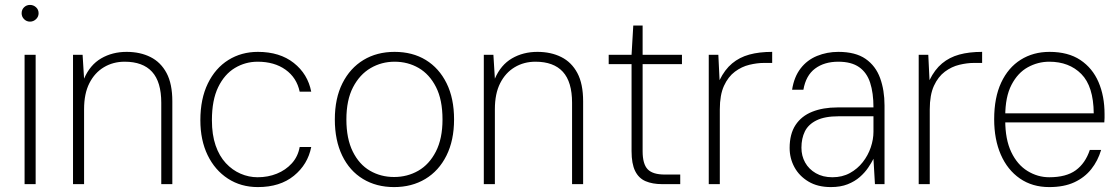

<svg xmlns="http://www.w3.org/2000/svg" viewBox="-20 -749 4556 781"><path d="M80 0V-526H125V0ZM102 -661Q88 -661 78 -671Q68 -681 68 -695Q68 -710 78 -719.5Q88 -729 102 -729Q116 -729 126.5 -719.5Q137 -710 137 -695Q137 -681 126.5 -671Q116 -661 102 -661Z M277 0V-526H316L322 -429Q346 -485 391.5 -511.5Q437 -538 495 -538Q550 -538 592 -517Q634 -496 657.5 -452Q681 -408 681 -337V0H636V-331Q636 -416 598.5 -457Q561 -498 487 -498Q440 -498 402.5 -475.5Q365 -453 343.5 -410.5Q322 -368 322 -305V0Z M1029 12Q960 12 907 -22.5Q854 -57 824.5 -118Q795 -179 795 -260Q795 -347 825.5 -409.5Q856 -472 909 -505Q962 -538 1029 -538Q1118 -538 1175 -493Q1232 -448 1246 -376H1199Q1187 -433 1141.5 -465.5Q1096 -498 1028 -498Q978 -498 935.5 -472.5Q893 -447 867.5 -394.5Q842 -342 842 -260Q842 -201 857 -157.5Q872 -114 898.5 -85.5Q925 -57 958.5 -42.5Q992 -28 1028 -28Q1070 -28 1106 -42.5Q1142 -57 1167 -84.5Q1192 -112 1199 -151H1246Q1232 -80 1175.5 -34Q1119 12 1029 12Z M1583 12Q1511 12 1456.5 -21Q1402 -54 1372 -116Q1342 -178 1342 -263Q1342 -349 1373 -410.5Q1404 -472 1458.5 -505Q1513 -538 1585 -538Q1658 -538 1712 -505Q1766 -472 1796.5 -410.5Q1827 -349 1827 -263Q1827 -178 1796 -116Q1765 -54 1710 -21Q1655 12 1583 12ZM1583 -29Q1637 -29 1681.5 -54.5Q1726 -80 1753 -132.5Q1780 -185 1780 -263Q1780 -343 1753.5 -395Q1727 -447 1683 -472.5Q1639 -498 1585 -498Q1532 -498 1487.5 -472Q1443 -446 1416 -394Q1389 -342 1389 -263Q1389 -185 1415 -132.5Q1441 -80 1485 -54.5Q1529 -29 1583 -29Z M1948 0V-526H1987L1993 -429Q2017 -485 2062.5 -511.5Q2108 -538 2166 -538Q2221 -538 2263 -517Q2305 -496 2328.5 -452Q2352 -408 2352 -337V0H2307V-331Q2307 -416 2269.5 -457Q2232 -498 2158 -498Q2111 -498 2073.5 -475.5Q2036 -453 2014.5 -410.5Q1993 -368 1993 -305V0Z M2673 0Q2634 0 2606 -12Q2578 -24 2563.5 -53.5Q2549 -83 2549 -134V-488H2456V-526H2549L2556 -645H2594V-526H2754V-488H2594V-134Q2594 -82 2614.5 -60.5Q2635 -39 2684 -39H2747V0Z M2863 0V-526H2902L2907 -423Q2928 -466 2958 -491Q2988 -516 3028 -527Q3068 -538 3121 -538V-493H3087Q3060 -493 3028.5 -485.5Q2997 -478 2969.5 -457.5Q2942 -437 2925 -400Q2908 -363 2908 -304V0Z M3360 12Q3306 12 3268.5 -10.5Q3231 -33 3211.5 -69Q3192 -105 3192 -147Q3192 -204 3216 -240.5Q3240 -277 3284 -294.5Q3328 -312 3386 -312H3533Q3533 -371 3519.5 -412.5Q3506 -454 3474.5 -476Q3443 -498 3390 -498Q3333 -498 3295.5 -470Q3258 -442 3248 -384H3202Q3210 -436 3236.5 -470.5Q3263 -505 3303.5 -521.5Q3344 -538 3390 -538Q3460 -538 3501 -509.5Q3542 -481 3560 -431.5Q3578 -382 3578 -320V0H3539L3533 -103Q3525 -87 3511.5 -67Q3498 -47 3477.5 -29Q3457 -11 3428 0.5Q3399 12 3360 12ZM3366 -28Q3406 -28 3437 -45Q3468 -62 3489.5 -89.5Q3511 -117 3522 -149.5Q3533 -182 3533 -213V-276H3391Q3335 -276 3301.5 -259.5Q3268 -243 3254 -214.5Q3240 -186 3240 -148Q3240 -115 3255 -88Q3270 -61 3298.5 -44.5Q3327 -28 3366 -28Z M3717 0V-526H3756L3761 -423Q3782 -466 3812 -491Q3842 -516 3882 -527Q3922 -538 3975 -538V-493H3941Q3914 -493 3882.5 -485.5Q3851 -478 3823.5 -457.5Q3796 -437 3779 -400Q3762 -363 3762 -304V0Z M4248 12Q4179 12 4128.5 -23Q4078 -58 4051 -120Q4024 -182 4024 -264Q4024 -352 4052.5 -413Q4081 -474 4132 -506Q4183 -538 4249 -538Q4325 -538 4374.5 -505Q4424 -472 4448.5 -415Q4473 -358 4473 -285Q4473 -277 4473 -269.5Q4473 -262 4472 -251H4055V-288H4429Q4428 -398 4378.5 -448Q4329 -498 4248 -498Q4202 -498 4161 -475.5Q4120 -453 4094.5 -404Q4069 -355 4069 -276V-259Q4069 -182 4093.5 -130.5Q4118 -79 4159.5 -53.5Q4201 -28 4248 -28Q4317 -28 4356 -56.5Q4395 -85 4413 -139H4459Q4446 -95 4419 -61Q4392 -27 4350 -7.5Q4308 12 4248 12Z"/></svg>

Font: DM Sans 9pt ExtraLight
Style: Regular
Weight: 250
Version: Version 4.004;gftools[0.9.30]